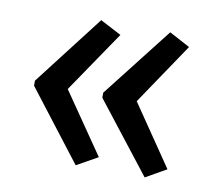

<svg xmlns="http://www.w3.org/2000/svg" viewBox="-55 -528 585 529"><g transform="rotate(10 237.5 -264.0)"><path d="M37 -271V-257L188 -61L247 -94L130 -264L247 -436L188 -467ZM228 -271V-257L381 -61L439 -94L323 -264L439 -436L381 -467Z"/></g></svg>

Font: Noto Sans Gurmukhi UI Condensed
Style: Regular
Weight: 400
Width: 3
Designer: Jelle Bosma - Monotype Design Team
Foundry: Monotype Imaging Inc.
Version: Version 2.004